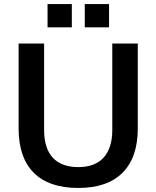

<svg xmlns="http://www.w3.org/2000/svg" viewBox="-20 -920 773 949"><path d="M72 -285V-705H198V-278Q198 -187 241 -140.5Q284 -94 367 -94Q449 -94 492 -141Q535 -188 535 -278V-705H661V-285Q661 -142 586 -66.5Q511 9 367 9Q222 9 147 -66Q72 -141 72 -285ZM215 -900H335V-785H215ZM399 -900H519V-785H399Z"/></svg>

Font: wassup Sans
Style: Bold
Weight: 700
Version: Version 2.001